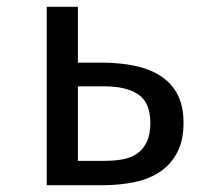

<svg xmlns="http://www.w3.org/2000/svg" viewBox="-20 -547 640 567"><path d="M424 -184Q424 -244 388.5 -268Q353 -292 289 -292H210V-72H289Q318 -72 342.5 -76.5Q367 -81 385 -93.5Q403 -106 413.5 -128Q424 -150 424 -184ZM118 0V-527H210V-362H280Q336 -362 381 -352Q426 -342 457.5 -320.5Q489 -299 505.5 -265.5Q522 -232 522 -184Q522 -133 504 -98Q486 -63 454.5 -41Q423 -19 378.5 -9.5Q334 0 282 0Z"/></svg>

Font: Wlorlttqgufhjawjgtejqphaquk
Style: Regular
Weight: 400
Monospace: yes
Designer: Carrois Corporate & Edenspiekermann
Foundry: Carrois Corporate GbR & Edenspiekermann AG
Version: Version 2.001